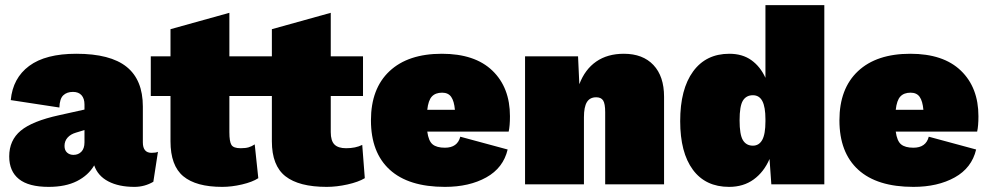

<svg xmlns="http://www.w3.org/2000/svg" viewBox="-20 -720 3862 750"><path d="M597 -127 579 -10Q545 10 505 10Q444 10 403 -11.5Q362 -33 348 -74Q325 -35 280.5 -12.5Q236 10 170 10Q92 10 54 -20.5Q16 -51 16 -109Q16 -172 61 -209.5Q106 -247 211 -270L310 -292V-312Q310 -335 298.5 -348Q287 -361 265 -361Q241 -361 227 -347.5Q213 -334 212 -300L22 -329Q30 -415 94 -462.5Q158 -510 278 -510Q411 -510 474.5 -459Q538 -408 538 -304V-164Q538 -123 572 -123Q589 -123 597 -127ZM310 -164V-212L277 -202Q256 -196 244 -182.5Q232 -169 232 -150Q232 -133 242 -124Q252 -115 267 -115Q286 -115 298 -127.5Q310 -140 310 -164Z M1405 -24Q1380 -9 1337.5 0.5Q1295 10 1256 10Q1148 10 1095 -31.5Q1042 -73 1042 -168V-345H965H876V-204Q876 -167 884 -154Q892 -141 920 -141Q939 -141 951 -144.5Q963 -148 975 -156L989 -24Q966 -9 925.5 0.5Q885 10 848 10Q746 10 696 -31.5Q646 -73 646 -168V-345H569V-500H646V-606L876 -670V-500H1002H1042V-606L1272 -670V-500H1398V-345H1272V-204Q1272 -170 1286.5 -155.5Q1301 -141 1332 -141Q1369 -141 1395 -154Z M1967 -206H1649Q1654 -169 1670 -156Q1686 -143 1718 -143Q1767 -143 1778 -186L1963 -136Q1946 -64 1879.5 -27Q1813 10 1718 10Q1576 10 1502.5 -57Q1429 -124 1429 -250Q1429 -374 1501.5 -442Q1574 -510 1706 -510Q1835 -510 1903.5 -444Q1972 -378 1972 -266Q1972 -228 1967 -206ZM1649 -291H1757Q1754 -325 1742.5 -341.5Q1731 -358 1707 -358Q1681 -358 1667 -343Q1653 -328 1649 -291Z M2574 -342V0H2344V-282Q2344 -315 2336 -327.5Q2328 -340 2309 -340Q2284 -340 2272.5 -321Q2261 -302 2261 -262V0H2031V-500H2238L2243 -391Q2265 -449 2309 -479.5Q2353 -510 2417 -510Q2491 -510 2532.5 -466Q2574 -422 2574 -342Z M3200 -700V0H2993L2986 -99Q2964 -48 2924 -19Q2884 10 2828 10Q2736 10 2686.5 -57Q2637 -124 2637 -247Q2637 -372 2687.5 -441Q2738 -510 2829 -510Q2880 -510 2915 -485Q2950 -460 2970 -416V-700ZM2970 -246V-254Q2970 -302 2958 -325Q2946 -348 2921 -348Q2895 -348 2882 -327Q2869 -306 2869 -250Q2869 -194 2882 -172.5Q2895 -151 2921 -151Q2945 -151 2957.5 -173.5Q2970 -196 2970 -246Z M3797 -206H3479Q3484 -169 3500 -156Q3516 -143 3548 -143Q3597 -143 3608 -186L3793 -136Q3776 -64 3709.5 -27Q3643 10 3548 10Q3406 10 3332.5 -57Q3259 -124 3259 -250Q3259 -374 3331.5 -442Q3404 -510 3536 -510Q3665 -510 3733.5 -444Q3802 -378 3802 -266Q3802 -228 3797 -206ZM3479 -291H3587Q3584 -325 3572.5 -341.5Q3561 -358 3537 -358Q3511 -358 3497 -343Q3483 -328 3479 -291Z"/></svg>

Font: Work Sans Black
Style: Regular
Weight: 900
Designer: Wei Huang
Foundry: Wei Huang
Version: Version 1.500